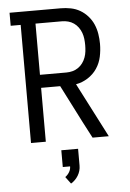

<svg xmlns="http://www.w3.org/2000/svg" viewBox="-63 -781 726 1072"><g transform="rotate(-5 300.0 -245.0)"><path d="M88 0V-662H32V-735H319Q347 -735 375 -729.5Q403 -724 427 -710Q451 -696 470 -674.5Q489 -653 500 -627.5Q511 -602 515.5 -574Q520 -546 520 -518Q520 -482 512.5 -446.5Q505 -411 485 -381Q465 -351 433.5 -331Q402 -311 367 -305L524 0H433L386 -90L278 -302H171V0ZM171 -375H319Q337 -375 354 -379.5Q371 -384 385.5 -394Q400 -404 410.5 -418.5Q421 -433 427 -449.5Q433 -466 435 -483.5Q437 -501 437 -518Q437 -536 435 -553.5Q433 -571 427 -587.5Q421 -604 410.5 -618.5Q400 -633 385.5 -643Q371 -653 354 -657.5Q337 -662 319 -662H171ZM291 245 262 206Q276 196 285 181Q294 166 294 149H253V55H347V149Q347 164 343 178Q339 192 331.5 204.5Q324 217 313.5 227.5Q303 238 291 245Z"/></g></svg>

Font: Nova
Style: Regular
Weight: 400
Monospace: yes
Designer: Belleve Invis
Foundry: Belleve Invis
Version: Version 24.1.4; ttfautohint (v1.8.4)